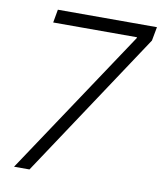

<svg xmlns="http://www.w3.org/2000/svg" viewBox="-82 -795 727 861"><g transform="rotate(10 281.5 -364.0)"><path d="M40.5 0 481.9 -663.1 482.9 -667.5H101.1L111.8 -727.5H563L551.3 -664.6L110.8 0Z"/></g></svg>

Font: Inter Tight Light
Style: Italic
Weight: 300
Italic angle: -9.39999°
Designer: Rasmus Andersson
Foundry: rsms
Version: Version 3.004